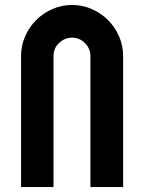

<svg xmlns="http://www.w3.org/2000/svg" viewBox="-20 -755 582 775"><path d="M345 -529Q345 -559 323 -581Q301 -603 271 -603Q241 -603 218.5 -581.5Q196 -560 196 -529V0H65V-529Q65 -571 81.5 -608.5Q98 -646 126 -674Q154 -702 191.5 -718.5Q229 -735 271 -735Q313 -735 350.5 -718.5Q388 -702 416 -674Q444 -646 460.5 -608.5Q477 -571 477 -529V0H345Z"/></svg>

Font: PostBus
Style: Regular
Weight: 400
Designer: Peter Wiegel
Version: Version 1.001